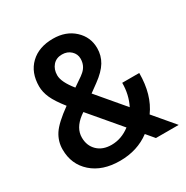

<svg xmlns="http://www.w3.org/2000/svg" viewBox="-167 -859 973 1006"><g transform="rotate(-30 319.5 -356.0)"><path d="M42 -191.9Q42 -241.2 68.8 -282.5Q95.7 -323.7 174.8 -380.4Q133.3 -432.6 116.9 -469.2Q100.6 -505.9 100.6 -540Q100.6 -623.5 151.4 -672.1Q202.1 -720.7 288.1 -720.7Q365.7 -720.7 415.3 -675Q464.8 -629.4 464.8 -562Q464.8 -517.6 442.4 -480.2Q419.9 -442.9 368.7 -405.8L320.3 -370.6L457.5 -208.5Q487.3 -267.1 487.3 -338.9H590.3Q590.3 -207.5 528.8 -123.5L633.3 0H495.6L455.6 -47.4Q379.4 9.8 273.9 9.8Q168.5 9.8 105.2 -46.1Q42 -102.1 42 -191.9ZM277.3 -85Q337.4 -85 389.6 -125L234.4 -308.1L219.2 -297.4Q160.6 -252.9 160.6 -195.8Q160.6 -146.5 192.4 -115.7Q224.1 -85 277.3 -85ZM211.9 -543Q211.9 -502 262.2 -439.9L316.4 -477.1L331.5 -489.3Q361.8 -516.1 361.8 -558.1Q361.8 -585.9 340.8 -605.7Q319.8 -625.5 287.6 -625.5Q252.9 -625.5 232.4 -602.1Q211.9 -578.6 211.9 -543Z"/></g></svg>

Font: Vazir Medium
Style: Medium
Weight: 500
Designer: Saber Rastikerdar
Foundry: Saber Rastikerdar
Version: Version 30.0.0